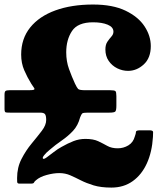

<svg xmlns="http://www.w3.org/2000/svg" viewBox="-20 -791 728 848"><path d="M55.5 -4.5Q55.5 -51 74.8 -88.5Q94 -126 119.5 -156.8Q145 -187.5 164.5 -213Q184 -238.5 184 -261Q184 -280 178.8 -286.8Q173.5 -293.5 158 -293.5H25Q12 -293.5 6 -294.5Q0 -295.5 0 -309.5V-372.5Q0 -386 4.5 -389.2Q9 -392.5 21.5 -392.5H106Q126 -392.5 130.2 -395Q134.5 -397.5 129.8 -403.8Q125 -410 118.5 -420.5Q100.5 -449.5 87 -480.8Q73.5 -512 73.5 -550Q73.5 -620 113.2 -669.5Q153 -719 224.5 -745Q296 -771 391 -771Q478 -771 534.5 -743.8Q591 -716.5 618.5 -674.5Q646 -632.5 646 -587.5Q646 -535 615 -506.5Q584 -478 545.5 -478Q521 -478 498 -489.2Q475 -500.5 460.2 -521.8Q445.5 -543 445.5 -572.5Q445.5 -594 454.5 -607Q463.5 -620 472.2 -629.8Q481 -639.5 481 -651Q481 -671.5 455.5 -682Q430 -692.5 391 -692.5Q323.5 -692.5 298 -654Q272.5 -615.5 272.5 -560Q272.5 -520 284.8 -486.2Q297 -452.5 311 -422Q319.5 -404 325 -398.2Q330.5 -392.5 357.5 -392.5H467Q485.5 -392.5 489.8 -388.5Q494 -384.5 494 -366.5V-324Q494 -303 489 -298.2Q484 -293.5 462.5 -293.5H367.5Q347.5 -293.5 343.5 -290.2Q339.5 -287 334 -273Q324.5 -236.5 302.5 -213Q280.5 -189.5 252.8 -170.5Q225 -151.5 199 -129Q184 -117 174.8 -105.2Q165.5 -93.5 170.5 -90Q174 -87 187 -96.5Q200 -106 217.5 -119.5Q235 -133 251.5 -142Q279.5 -158 304.8 -167.8Q330 -177.5 357 -177.5Q392.5 -177.5 414 -167.2Q435.5 -157 454.2 -146.5Q473 -136 500 -136Q525.5 -136 547 -149Q568.5 -162 575.5 -188.5Q580.5 -201.5 580.5 -208.5Q580.5 -215.5 599.5 -215.5H640Q656 -215.5 656.2 -207.8Q656.5 -200 655.5 -186Q651.5 -120 628.8 -69.8Q606 -19.5 566.2 9Q526.5 37.5 472 37.5Q426 37.5 393.8 27.8Q361.5 18 337 5.5Q312.5 -7 290.2 -16.8Q268 -26.5 241.5 -26.5Q216.5 -26.5 186.2 -18.2Q156 -10 139 5Q131.5 11 130 15.5Q128.5 20 115.5 20H65.5Q56 20 55.8 11.8Q55.5 3.5 55.5 -4.5Z"/></svg>

Font: Besley* Heavy
Style: Regular
Weight: 800
Designer: Owen Earl
Foundry: indestructible type*
Version: Version 3.000; ttfautohint (v1.8.3)